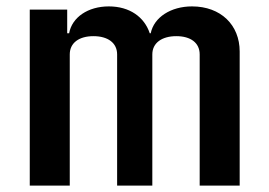

<svg xmlns="http://www.w3.org/2000/svg" viewBox="-20 -580 840 600"><path d="M580 -560C514 -560 461 -526 451 -476H448C431 -527 385 -560 320 -560C255 -560 205 -526 196 -476H190V-550H73V0H198V-410C198 -446 227 -467 272 -467C317 -467 346 -446 346 -410V0H456V-410C456 -446 486 -467 531 -467C576 -467 604 -446 604 -410V0H729V-419C729 -502 670 -560 580 -560Z"/></svg>

Font: Tekne LDO
Style: Bold
Weight: 700
Monospace: yes
Designer: Alessio Laiso, Mario Rullo, Paolo Rosset
Foundry: Alessio Laiso
Version: Version 1.000;hotconv 1.0.109;makeotfexe 2.5.65596